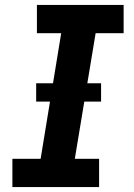

<svg xmlns="http://www.w3.org/2000/svg" viewBox="-20 -755 540 775"><path d="M30 0V-114H144L227 -621H129V-735H479V-621H366L282 -114H380V0ZM126 -345V-419H388V-345Z"/></svg>

Font: Iosevka SS04 Heavy
Style: Italic
Weight: 900
Italic angle: -9°
Monospace: yes
Designer: Belleve Invis
Foundry: Belleve Invis
Version: Version 19.0.0; ttfautohint (v1.8.4)